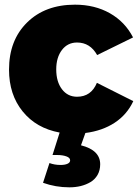

<svg xmlns="http://www.w3.org/2000/svg" viewBox="-20 -571 602 830"><path d="M556.2 -133.8Q529.3 -75.7 475.8 -40.5Q422.4 -5.4 349.1 3.9L330.1 57.1Q413.1 78.1 413.1 139.2Q413.1 165 401.9 184.8Q390.6 204.6 371.3 216.1Q352.1 227.5 329.1 233.2Q306.2 238.8 279.8 238.8Q220.7 238.8 166 219.2L193.8 133.8Q215.3 142.1 242.2 142.1Q260.3 142.1 271.7 137Q283.2 131.8 283.2 122.1Q283.2 110.8 266.8 105Q250.5 99.1 227.1 99.1H207L237.8 2Q136.7 -16.6 77.9 -89.4Q19 -162.1 19 -270Q19 -397 97.2 -473.9Q175.3 -550.8 304.2 -550.8Q389.6 -550.8 455.1 -513.7Q520.5 -476.6 555.2 -409.2L399.9 -333Q369.6 -387.2 313 -387.2Q272.5 -387.2 247.8 -355Q223.1 -322.8 223.1 -271Q223.1 -217.8 247.8 -185.3Q272.5 -152.8 313 -152.8Q374 -152.8 398.9 -212.9Z"/></svg>

Font: Montserrat arm ExtraBold
Style: Regular
Weight: 800
Designer: Julieta Ulanovsky
Foundry: Julieta Ulanovsky
Version: Version 6.000;PS 006.000;hotconv 1.0.88;makeotf.lib2.5.64775